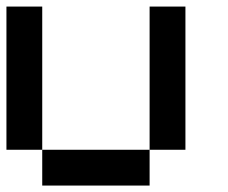

<svg xmlns="http://www.w3.org/2000/svg" viewBox="-20 -576 707 596"><path d="M111.1 -111.1H0V-555.6H111.1ZM555.6 -111.1H444.4V-555.6H555.6ZM444.4 0H111.1V-111.1H444.4Z"/></svg>

Font: Pixeloid Sans
Style: Regular
Weight: 400
Designer: GGBotNet
Foundry: GGBotNet
Version: 0.5